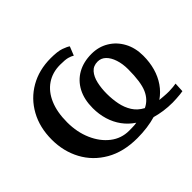

<svg xmlns="http://www.w3.org/2000/svg" viewBox="-134 -750 942 942"><g transform="rotate(-45 337.0 -279.0)"><path d="M334.5 11Q239 11 171.2 -28Q103.5 -67 67.8 -133.2Q32 -199.5 32 -281Q32 -365.5 67.8 -430.2Q103.5 -495 166.5 -531.2Q229.5 -567.5 311 -567.5Q359 -567.5 384 -558.5Q409 -549.5 418.5 -542L400 -496Q389 -503 372.5 -507.5Q356 -512 321 -512Q267.5 -512 228 -485.2Q188.5 -458.5 167 -408.2Q145.5 -358 145.5 -287.5Q145.5 -219.5 169.8 -164Q194 -108.5 236 -76Q278 -43.5 331.5 -43.5Q344.5 -43.5 353.5 -43.8Q362.5 -44 369.5 -44.5Q376.5 -45 384 -46.5Q351.5 -68 329 -98.8Q306.5 -129.5 295 -167.5Q283.5 -205.5 283.5 -248Q283.5 -308 306.2 -351.2Q329 -394.5 370.5 -417.8Q412 -441 467.5 -441Q517 -441 556.2 -417.2Q595.5 -393.5 618.2 -351.5Q641 -309.5 641 -254.5Q641 -209.5 630 -170.5Q619 -131.5 597.2 -99.8Q575.5 -68 543 -45.5Q555 -44.5 572 -43Q589 -41.5 606.5 -41.5Q622.5 -42 635.5 -43.2Q648.5 -44.5 656 -46L653.5 4Q647.5 5.5 634.2 6.8Q621 8 606 9Q591 10 580.5 10Q548.5 10 519 5.8Q489.5 1.5 463.5 -6Q436.5 2 403.5 6.5Q370.5 11 334.5 11ZM464.5 -67.5Q504 -86 522.8 -129.2Q541.5 -172.5 541.5 -260Q541.5 -298 531.5 -328.2Q521.5 -358.5 503.8 -375.8Q486 -393 462 -393Q432 -393 414.5 -373Q397 -353 389.5 -320.2Q382 -287.5 382 -249.5Q382 -211.5 389 -176.5Q396 -141.5 413.8 -113.2Q431.5 -85 464.5 -67.5Z"/></g></svg>

Font: Merriweather 24pt Medium
Style: Regular
Weight: 500
Designer: Eben Sorkin
Foundry: Eben Sorkin
Version: Version 2.100